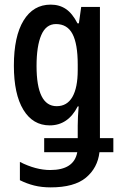

<svg xmlns="http://www.w3.org/2000/svg" viewBox="-20 -570 513 830"><path d="M199 -550Q237 -550 265 -531Q293 -512 315 -469H321L331 -540H412V27H470V88H410Q402 156 351.5 198Q301 240 199 240Q160 240 128 232Q96 224 66 209V130Q135 165 197 165Q300 165 314 88H171V27H316V-27Q316 -43 317 -65.5Q318 -88 320 -110H316Q274 -28 195 -28Q122 -28 81 -95.5Q40 -163 40 -286Q40 -413 82 -481.5Q124 -550 199 -550ZM222 -466Q179 -466 158.5 -418.5Q138 -371 138 -285Q138 -111 225 -111Q270 -111 293 -151Q316 -191 316 -267V-291Q316 -380 293.5 -423Q271 -466 222 -466Z"/></svg>

Font: Noto Sans ExtraCondensed Medium
Style: Regular
Weight: 500
Width: 2
Designer: Monotype Design Team
Foundry: Monotype Imaging Inc.
Version: Version 2.013; ttfautohint (v1.8.4.7-5d5b)